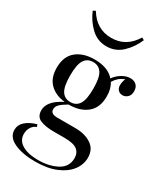

<svg xmlns="http://www.w3.org/2000/svg" viewBox="-236 -882 1000 1164"><g transform="rotate(30 264.0 -300.0)"><path d="M428 -472Q428 -492 438 -518Q412 -507 397 -493.5Q382 -480 370 -460Q393 -425 393 -371Q393 -292 345 -252.5Q297 -213 218 -213H217Q184 -194 167 -178Q150 -162 150 -142Q150 -110 198 -110H323Q391 -110 435.5 -80.5Q480 -51 480 8Q480 56 449 97Q418 138 358 163Q298 188 213 188Q126 188 67.5 161.5Q9 135 9 83Q9 49 36.5 24Q64 -1 113 -15L119 1Q97 8 84 29Q71 50 71 76Q71 122 112.5 146.5Q154 171 224 171Q301 171 356 141.5Q411 112 411 50Q411 14 385.5 -6Q360 -26 295 -26H221Q162 -26 126.5 -41Q91 -56 91 -101Q91 -132 113.5 -160Q136 -188 188 -215Q122 -222 82.5 -261Q43 -300 43 -371Q43 -450 91 -489.5Q139 -529 218 -529Q312 -529 357 -477Q376 -504 405 -521.5Q434 -539 463 -539Q489 -539 505 -524Q521 -509 521 -481Q521 -453 505.5 -439Q490 -425 471 -425Q453 -425 440.5 -437Q428 -449 428 -472ZM299 -371Q299 -448 278.5 -479.5Q258 -511 218 -511Q178 -511 157.5 -479.5Q137 -448 137 -371Q137 -294 157.5 -262.5Q178 -231 218 -231Q258 -231 278.5 -262.5Q299 -294 299 -371ZM417 -779Q392 -719 346.5 -676Q301 -633 238 -633Q175 -633 129.5 -676Q84 -719 59 -779L76 -788Q134 -692 238 -692Q342 -692 400 -788Z"/></g></svg>

Font: Myanmar April Display
Style: Regular
Weight: 400
Designer: Khon Soe Zaw Thu
Foundry: Myanmar OS
Version: Version 2.50 April 12, 2019